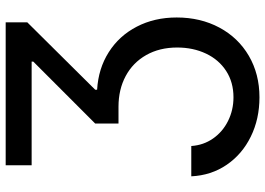

<svg xmlns="http://www.w3.org/2000/svg" viewBox="-152 -596 956 693"><g transform="rotate(-90 326.5 -249.0)"><path d="M322.3 115.2Q376.5 115.2 417.2 88.9Q458 62.5 480 16.1Q502 -30.3 502 -87.9Q502 -151.9 474.6 -200Q447.3 -248 398.9 -273.9Q350.6 -299.8 288.1 -299.8H227.5V-383.8L451.2 -607.4V-613.3H77.1V-707H592.8V-628.9L349.6 -383.8V-377Q425.8 -372.6 485.1 -335Q544.4 -297.4 577.4 -233.6Q610.4 -169.9 610.4 -89.8Q610.4 -3.9 574 64.2Q537.6 132.3 471.9 170.7Q406.2 209 322.3 209Q244.1 209 180.4 177.7Q116.7 146.5 78.6 90.6Q40.5 34.7 37.1 -37.1H146.5Q149.4 6.8 173.6 41.5Q197.8 76.2 237.1 95.7Q276.4 115.2 322.3 115.2Z"/></g></svg>

Font: Pretendard Medium
Style: Regular
Weight: 500
Designer: Base glyphs from Inter by Rasmus Andersson; Hangeul glyphs from Noto Sans CJK(Source Han Sans) by Jang Soo-young and Kan
Foundry: Kil Hyung-jin
Version: Version 1.309